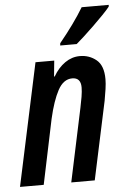

<svg xmlns="http://www.w3.org/2000/svg" viewBox="-59 -806 568 847"><g transform="rotate(-5 225.0 -383.0)"><path d="M-5 0 111 -542H194L187 -472H190Q212 -510 242.5 -531Q273 -552 308 -552Q350 -552 381 -526.5Q412 -501 412 -441Q412 -422 408.5 -397.5Q405 -373 400 -346L326 0H222L291 -325Q296 -348 300 -372Q304 -396 304 -414Q304 -457 266 -457Q227 -457 202.5 -411.5Q178 -366 160 -287L100 0ZM227 -616Q259 -655 286.5 -693Q314 -731 335 -766H455L454 -758Q443 -744 422.5 -723Q402 -702 378.5 -679Q355 -656 333.5 -636.5Q312 -617 299 -606H226Z"/></g></svg>

Font: Noto Sans ExtraCondensed SemiBold
Style: Italic
Weight: 600
Width: 2
Italic angle: -12°
Designer: Monotype Design Team
Foundry: Monotype Imaging Inc.
Version: Version 2.013; ttfautohint (v1.8.4.7-5d5b)